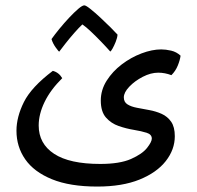

<svg xmlns="http://www.w3.org/2000/svg" viewBox="-20 -539 736 717"><path d="M343.3 157.7Q241.2 157.7 174.1 130.4Q106.9 103 74.2 55.9Q41.5 8.8 41.5 -50.8Q41.5 -102.1 69.3 -158Q97.2 -213.9 177.2 -274.4Q199.7 -268.6 212.4 -247.1Q168.5 -203.6 146.5 -158.2Q124.5 -112.8 124.5 -70.3Q124.5 -2.4 182.1 35.4Q239.7 73.2 354.5 73.2Q427.2 73.2 469.2 54.7Q511.2 36.1 529.1 13.4Q546.9 -9.3 546.9 -21.5Q546.9 -37.1 527.6 -43.2Q508.3 -49.3 480 -54Q451.7 -58.6 423.3 -68.4Q395 -78.1 375.7 -100.1Q356.4 -122.1 356.4 -163.6Q356.4 -203.1 378.4 -237.8Q400.4 -272.5 434.8 -298.6Q469.2 -324.7 508.5 -339.6Q547.9 -354.5 582 -354.5Q599.1 -354.5 619.1 -349.9Q639.2 -345.2 654.3 -331.1Q652.3 -314.9 644 -294.4Q635.7 -273.9 620.1 -258.3Q595.7 -267.6 570.8 -267.6Q543 -267.6 513.2 -252.2Q483.4 -236.8 462.9 -215.3Q442.4 -193.8 442.4 -175.3Q442.4 -157.7 456.1 -149.2Q469.7 -140.6 491.5 -136.5Q513.2 -132.3 537.6 -127.9Q562 -123.5 583.7 -113.8Q605.5 -104 619.1 -84.5Q632.8 -64.9 632.8 -30.3Q632.8 19.5 599.1 62.5Q565.4 105.5 501 131.6Q436.5 157.7 343.3 157.7ZM201.2 -346.2Q199.2 -346.2 188 -361.8Q176.8 -377.4 172.4 -393.1Q184.1 -409.7 201.7 -431.2Q219.2 -452.6 238 -472.7Q256.8 -492.7 272.2 -505.9Q287.6 -519 294.9 -519Q300.8 -519 317.6 -505.6Q334.5 -492.2 355 -473.1Q375.5 -454.1 393.3 -436.3Q411.1 -418.5 418.9 -409.7Q418 -397.5 412.1 -382.8Q406.2 -368.2 400.1 -357.4Q394 -346.7 391.6 -346.7Q377 -363.3 357.7 -383.3Q338.4 -403.3 319.8 -420.9Q301.3 -438.5 287.6 -447.8Q274.9 -436 257.6 -416.3Q240.2 -396.5 224.9 -377Q209.5 -357.4 201.2 -346.2Z"/></svg>

Font: Harmattan
Style: Bold
Weight: 700
Designer: George W. Nuss III and SIL International
Foundry: SIL International
Version: Version 4.000